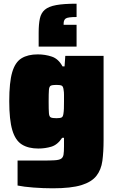

<svg xmlns="http://www.w3.org/2000/svg" viewBox="-20 -812 624 1038"><path d="M265 206Q215 206 161.5 202Q108 198 75 191V56H206Q251 56 275.5 54.5Q300 53 310.5 46Q321 39 323.5 23.5Q326 8 326 -20V-67H316Q291 -29 257.5 -19Q224 -9 187 -9Q133 -9 98 -31Q63 -53 46.5 -108.5Q30 -164 30 -265Q30 -367 46 -421.5Q62 -476 96.5 -497Q131 -518 184 -518Q224 -518 260 -506Q296 -494 318 -453H329L333 -510H540V-55Q540 9 533.5 57.5Q527 106 501 139Q475 172 419.5 189Q364 206 265 206ZM285 -173Q305 -173 313 -177Q321 -181 323 -198Q325 -210 325.5 -225.5Q326 -241 326 -263Q326 -284 326 -299.5Q326 -315 324 -325Q322 -345 313.5 -349Q305 -353 285 -353Q264 -353 255 -349Q246 -345 244.5 -326Q243 -307 243 -263Q243 -219 244.5 -200Q246 -181 255 -177Q264 -173 285 -173ZM189 -560V-635Q189 -681 195.5 -711.5Q202 -742 222.5 -759.5Q243 -777 284 -784.5Q325 -792 394 -792V-720Q347 -720 335.5 -712Q324 -704 324 -684V-678H394V-560Z"/></svg>

Font: Saira Black
Style: Regular
Weight: 900
Designer: Hector Gatti with collaboration of the Omnibus-Type team
Foundry: Omnibus-Type
Version: Version 1.100; ttfautohint (v1.8.3)